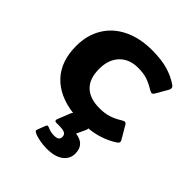

<svg xmlns="http://www.w3.org/2000/svg" viewBox="-204 -616 970 970"><g transform="rotate(45 281.5 -130.5)"><path d="M532 -54Q532 -46 520 -38Q453 5 368 13Q371 18 367 25L344 75Q413 84 413 149Q413 187 382 210.5Q351 234 292 234Q267 234 241 229Q215 224 201 217Q192 212 190 209Q188 206 191 199L208 155Q211 148 216 148Q220 148 226 151Q248 161 271 161Q290 161 298.5 155Q307 149 307 136Q307 119 294 113Q281 107 251 107H235Q227 107 224.5 102.5Q222 98 225 91L252 23Q255 15 260 12Q150 -2 90.5 -66Q31 -130 31 -239Q31 -315 65.5 -373Q100 -431 165 -463Q230 -495 318 -495Q383 -495 429 -482Q475 -469 513 -443Q523 -436 523 -427Q523 -419 517 -410L483 -351Q476 -339 469 -339Q464 -339 452 -346Q423 -364 396 -373Q369 -382 331 -382Q268 -382 231.5 -343.5Q195 -305 195 -239Q195 -169 231.5 -134Q268 -99 337 -99Q375 -99 403.5 -108.5Q432 -118 459 -135Q471 -142 476 -142Q483 -142 490 -130L527 -67Q532 -59 532 -54Z"/></g></svg>

Font: Mitr Medium
Style: Regular
Weight: 500
Designer: Thanarat Vachiruckul
Foundry: Cadson Demak
Version: Version 1.003